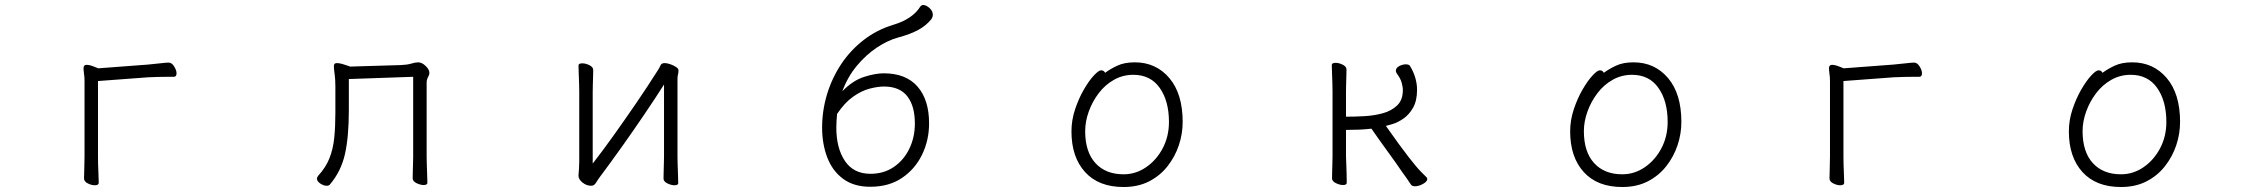

<svg xmlns="http://www.w3.org/2000/svg" viewBox="-20 -734 9040 770"><path d="M319 -380Q319 -396 319 -410.5Q319 -425 317 -437Q316 -445 315.5 -450.5Q315 -456 315 -460Q315 -474 327 -474Q339 -474 356.5 -467Q374 -460 374 -460L573 -475Q596 -477 621.5 -480Q647 -483 656 -483Q669 -483 678.5 -467.5Q688 -452 688 -440Q688 -426 677 -426Q671 -426 653.5 -426Q636 -426 614.5 -425.5Q593 -425 574 -424L373 -409V-107Q373 -76 374.5 -47Q376 -18 376 -1Q376 9 360 9Q347 9 332 1.5Q317 -6 317 -19Q317 -31 318 -56.5Q319 -82 319 -108Z M1637 -426 1379 -417V-291Q1379 -186 1363.5 -116.5Q1348 -47 1303 6Q1299 11 1290 11Q1278 11 1264.5 2Q1251 -7 1251 -18Q1251 -22 1256 -29Q1287 -63 1301.5 -100Q1316 -137 1320.5 -181.5Q1325 -226 1325 -281V-387Q1325 -416 1322 -437Q1319 -458 1319 -468Q1319 -473 1321 -477Q1324 -481 1331 -481Q1340 -481 1352.5 -477.5Q1365 -474 1374.5 -470.5Q1384 -467 1384 -467L1587 -473Q1613 -474 1629.5 -479Q1646 -484 1657 -484Q1672 -484 1687 -469.5Q1702 -455 1702 -442Q1702 -434 1696.5 -424.5Q1691 -415 1691 -402V-107Q1691 -101 1691.5 -80Q1692 -59 1693 -36Q1694 -13 1694 -1Q1694 8 1679 8Q1666 8 1650.5 0.5Q1635 -7 1635 -19Q1635 -27 1635.5 -45Q1636 -63 1636.5 -81Q1637 -99 1637 -107Z M2643 -395Q2610 -343 2566 -278Q2522 -213 2475.5 -147.5Q2429 -82 2387 -26Q2378 -14 2370.5 -1.5Q2363 11 2351 11Q2332 11 2316 -2Q2300 -15 2300 -29V-31Q2301 -40 2302 -57Q2303 -74 2303 -86V-364Q2303 -374 2302.5 -395Q2302 -416 2301 -438Q2300 -460 2300 -471Q2300 -480 2315 -480Q2329 -480 2344 -472.5Q2359 -465 2359 -453Q2359 -445 2358.5 -428.5Q2358 -412 2357.5 -394Q2357 -376 2357 -364V-78Q2396 -128 2441 -191Q2486 -254 2532.5 -322Q2579 -390 2620 -455Q2625 -463 2629 -472Q2633 -481 2646 -481Q2655 -481 2668 -476.5Q2681 -472 2691 -465.5Q2701 -459 2701 -452Q2701 -442 2699 -435.5Q2697 -429 2697 -415V-106Q2697 -100 2697.5 -79Q2698 -58 2699 -35Q2700 -12 2700 0Q2700 9 2685 9Q2672 9 2656.5 1.5Q2641 -6 2641 -18Q2641 -26 2641.5 -44.5Q2642 -63 2642.5 -81Q2643 -99 2643 -106Z M3358 -368Q3400 -411 3445 -425.5Q3490 -440 3524 -440Q3613 -440 3659.5 -387Q3706 -334 3706 -239Q3706 -172 3678 -114Q3650 -56 3597.5 -20.5Q3545 15 3470 15Q3404 15 3361 -17Q3318 -49 3297.5 -103Q3277 -157 3277 -222Q3277 -290 3296.5 -355Q3316 -420 3353 -476Q3390 -532 3443.5 -573.5Q3497 -615 3564 -635Q3640 -658 3671 -708Q3676 -714 3682 -714Q3694 -714 3707.5 -702Q3721 -690 3721 -675Q3721 -666 3715 -657Q3695 -632 3663.5 -614.5Q3632 -597 3580 -583Q3540 -572 3497 -543.5Q3454 -515 3417 -471Q3380 -427 3358 -368ZM3337 -277Q3336 -266 3335 -251Q3334 -236 3334 -222Q3334 -140 3368.5 -88.5Q3403 -37 3471 -37Q3524 -37 3564 -64Q3604 -91 3626.5 -137Q3649 -183 3649 -239Q3649 -309 3618.5 -348Q3588 -387 3525 -387Q3500 -387 3467.5 -378.5Q3435 -370 3401 -346Q3367 -322 3337 -277Z M4412 -442Q4432 -457 4460.5 -470.5Q4489 -484 4531 -484Q4616 -484 4669.5 -421Q4723 -358 4723 -245Q4723 -197 4707.5 -151Q4692 -105 4662 -67Q4632 -29 4588 -6.5Q4544 16 4486 16Q4386 16 4331.5 -44Q4277 -104 4277 -207Q4277 -252 4291.5 -295.5Q4306 -339 4326.5 -374.5Q4347 -410 4366.5 -431Q4386 -452 4396 -452Q4407 -452 4412 -442ZM4486 -35Q4535 -35 4576.5 -63.5Q4618 -92 4643 -139.5Q4668 -187 4668 -245Q4668 -329 4631 -381.5Q4594 -434 4525 -434Q4483 -434 4447.5 -414Q4412 -394 4386.5 -360.5Q4361 -327 4346.5 -287Q4332 -247 4332 -208Q4332 -125 4373 -80Q4414 -35 4486 -35Z M5324 -366Q5324 -376 5323.5 -397Q5323 -418 5322 -440Q5321 -462 5321 -473Q5321 -482 5336 -482Q5350 -482 5365 -474.5Q5380 -467 5380 -455Q5380 -447 5379.5 -430.5Q5379 -414 5378.5 -396Q5378 -378 5378 -366V-266Q5410 -266 5449.5 -268Q5489 -270 5524.5 -279.5Q5560 -289 5583 -311Q5606 -333 5606 -372Q5606 -387 5601 -403.5Q5596 -420 5584 -436Q5578 -444 5578 -450Q5578 -462 5591.5 -469Q5605 -476 5618 -476Q5631 -476 5635 -469Q5650 -444 5656.5 -420Q5663 -396 5663 -374Q5663 -330 5647 -302Q5631 -274 5608.5 -258.5Q5586 -243 5566 -237Q5546 -231 5538 -229Q5595 -148 5628.5 -105Q5662 -62 5679 -45Q5696 -28 5700 -24Q5704 -21 5704 -16Q5704 -6 5687 3.5Q5670 13 5655 13Q5644 13 5639 7Q5631 -5 5621 -19.5Q5611 -34 5602 -46Q5579 -80 5546.5 -124.5Q5514 -169 5480 -218Q5455 -215 5429 -214Q5403 -213 5378 -213V-107Q5378 -101 5379 -80Q5380 -59 5380.5 -36Q5381 -13 5381 -1Q5381 8 5366 8Q5353 8 5337.5 0.5Q5322 -7 5322 -19Q5322 -27 5322.5 -45.5Q5323 -64 5323.5 -82Q5324 -100 5324 -107Z M6412 -442Q6432 -457 6460.5 -470.5Q6489 -484 6531 -484Q6616 -484 6669.5 -421Q6723 -358 6723 -245Q6723 -197 6707.5 -151Q6692 -105 6662 -67Q6632 -29 6588 -6.5Q6544 16 6486 16Q6386 16 6331.5 -44Q6277 -104 6277 -207Q6277 -252 6291.5 -295.5Q6306 -339 6326.5 -374.5Q6347 -410 6366.5 -431Q6386 -452 6396 -452Q6407 -452 6412 -442ZM6486 -35Q6535 -35 6576.5 -63.5Q6618 -92 6643 -139.5Q6668 -187 6668 -245Q6668 -329 6631 -381.5Q6594 -434 6525 -434Q6483 -434 6447.5 -414Q6412 -394 6386.5 -360.5Q6361 -327 6346.5 -287Q6332 -247 6332 -208Q6332 -125 6373 -80Q6414 -35 6486 -35Z M7319 -380Q7319 -396 7319 -410.5Q7319 -425 7317 -437Q7316 -445 7315.5 -450.5Q7315 -456 7315 -460Q7315 -474 7327 -474Q7339 -474 7356.5 -467Q7374 -460 7374 -460L7573 -475Q7596 -477 7621.5 -480Q7647 -483 7656 -483Q7669 -483 7678.5 -467.5Q7688 -452 7688 -440Q7688 -426 7677 -426Q7671 -426 7653.5 -426Q7636 -426 7614.5 -425.5Q7593 -425 7574 -424L7373 -409V-107Q7373 -76 7374.5 -47Q7376 -18 7376 -1Q7376 9 7360 9Q7347 9 7332 1.5Q7317 -6 7317 -19Q7317 -31 7318 -56.5Q7319 -82 7319 -108Z M8412 -442Q8432 -457 8460.5 -470.5Q8489 -484 8531 -484Q8616 -484 8669.5 -421Q8723 -358 8723 -245Q8723 -197 8707.5 -151Q8692 -105 8662 -67Q8632 -29 8588 -6.5Q8544 16 8486 16Q8386 16 8331.5 -44Q8277 -104 8277 -207Q8277 -252 8291.5 -295.5Q8306 -339 8326.5 -374.5Q8347 -410 8366.5 -431Q8386 -452 8396 -452Q8407 -452 8412 -442ZM8486 -35Q8535 -35 8576.5 -63.5Q8618 -92 8643 -139.5Q8668 -187 8668 -245Q8668 -329 8631 -381.5Q8594 -434 8525 -434Q8483 -434 8447.5 -414Q8412 -394 8386.5 -360.5Q8361 -327 8346.5 -287Q8332 -247 8332 -208Q8332 -125 8373 -80Q8414 -35 8486 -35Z"/></svg>

Font: Moon Stars Kai T HW Light
Style: Regular
Weight: 300
Designer: GuiWonder
Version: Version 1.101